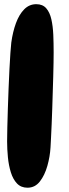

<svg xmlns="http://www.w3.org/2000/svg" viewBox="-20 -680 328 918"><path d="M111.5 217.5Q80.5 217.5 61.2 197.2Q42 177 31.8 143.8Q21.5 110.5 17.8 71.8Q14 33 14 -4Q14 -30 15 -70.2Q16 -110.5 17.5 -158.5Q19 -206.5 21 -255.8Q23 -305 25.2 -349.5Q27.5 -394 29.8 -427.5Q32 -461 34 -476.5Q41 -527.5 56.2 -569.2Q71.5 -611 95.8 -635.5Q120 -660 153.5 -660Q184 -660 201 -640.5Q218 -621 225.5 -588Q233 -555 234.8 -513.8Q236.5 -472.5 236.5 -429Q236.5 -409 236 -379.2Q235.5 -349.5 234.5 -313.5Q233.5 -277.5 232.2 -238.2Q231 -199 229.8 -160.2Q228.5 -121.5 227 -86Q225.5 -50.5 224 -21.8Q222.5 7 221.5 25Q219 68.5 206.5 113Q194 157.5 170.8 187.5Q147.5 217.5 111.5 217.5Z"/></svg>

Font: Gluten Black
Style: Regular
Weight: 900
Designer: Tyler Finck
Foundry: Etcetera Type Company
Version: Version 1.300